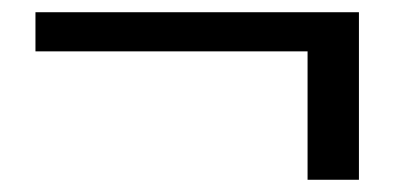

<svg xmlns="http://www.w3.org/2000/svg" viewBox="-20 -423 647 314"><path d="M483 -339H38V-403H567V-129H483Z"/></svg>

Font: Sarabun
Style: Regular
Weight: 400
Designer: Suppakit Chalermlarp | Katatrad Co.,Ltd.
Foundry: Cadson Demak Co.,Ltd.
Version: Version 1.000; ttfautohint (v1.6)